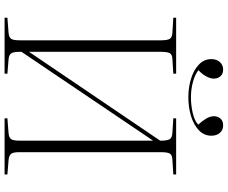

<svg xmlns="http://www.w3.org/2000/svg" viewBox="-96 -874 970 817"><g transform="rotate(90 388.5 -465.0)"><path d="M55 0V-12L120 -17Q139 -19 145 -28.5Q151 -38 151 -63V-666Q151 -692 145 -702.5Q139 -713 119 -714L55 -718V-730H293V-718L229 -714Q211 -713 205.5 -702.5Q200 -692 200 -665V-104L578 -662V-666Q578 -693 571.5 -703Q565 -713 545 -714L483 -718V-730H722V-718L658 -714Q639 -713 633 -703Q627 -693 627 -665V-62Q627 -37 634 -28Q641 -19 660 -17L722 -12V0H483V-12L547 -17Q566 -19 572 -28.5Q578 -38 578 -63V-632L200 -72V-62Q200 -39 206 -29Q212 -19 231 -17L293 -12V0ZM231 -880Q231 -902 243.5 -916Q256 -930 275 -930Q294 -930 304 -918.5Q314 -907 314 -891Q314 -875 304 -857Q294 -839 278 -825Q295 -811 326.5 -802Q358 -793 394 -793Q427 -793 460 -800.5Q493 -808 510 -824Q494 -841 484 -858Q474 -875 474 -891Q474 -907 484 -918.5Q494 -930 513 -930Q533 -930 545 -916Q557 -902 557 -880Q557 -849 534 -827Q511 -805 474 -793.5Q437 -782 394 -782Q351 -782 314 -793.5Q277 -805 254 -827Q231 -849 231 -880Z"/></g></svg>

Font: Display Extralight
Style: Regular
Weight: 200
Designer: Latin by Veronika Burian and Jose Scaglione. Greek by Irene Vlachou. Cyrillic by Vera Evstafieva.
Foundry: TypeTogether
Version: Version 3.002